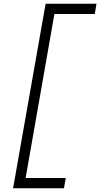

<svg xmlns="http://www.w3.org/2000/svg" viewBox="-20 -833 536 1027"><path d="M271 -758 117 119H332L322 174H50L224 -813H496L487 -758Z"/></svg>

Font: Be Vietnam Light
Style: Italic
Weight: 300
Italic angle: -9.222°
Designer: Gabriel Lam
Foundry: TypeRant
Version: Version 3.000